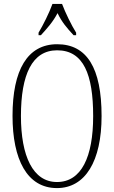

<svg xmlns="http://www.w3.org/2000/svg" viewBox="-20 -951 584 981"><path d="M177 -784V-771H189C223 -809 250 -838 274 -884C296 -838 321 -809 356 -771H369V-784C345 -822 314 -886 297 -931H248C232 -886 200 -822 177 -784ZM271 10C416 10 499 -128 499 -358C499 -604 424 -725 272 -725C120 -725 44 -593 44 -359C44 -137 118 10 271 10ZM271 -21C148 -21 87 -154 87 -358C87 -570 144 -694 272 -694C407 -694 456 -570 456 -358C456 -149 396 -21 271 -21Z"/></svg>

Font: Noto Serif Khmer ExtraCondensed ExtraLight
Style: Regular
Weight: 200
Width: 2
Designer: Danh Hong and the Monotype Design Team
Foundry: Monotype Imaging Inc.
Version: Version 2.004